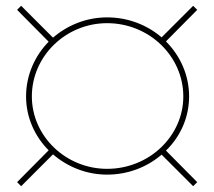

<svg xmlns="http://www.w3.org/2000/svg" viewBox="-20 -649 740 663"><path d="M53 -6 163 -116C213 -73 278 -46 350 -46C422 -46 488 -72 538 -115L647 -6L661 -20L553 -129C603 -177 633 -244 633 -316C633 -390 602 -457 553 -506L661 -615L647 -629L538 -520C488 -563 422 -589 350 -589C278 -589 213 -562 163 -519L53 -629L39 -615L148 -505C100 -456 70 -389 70 -316C70 -244 100 -178 148 -130L39 -20ZM350 -66C207 -66 90 -179 90 -316C90 -455 207 -569 350 -569C495 -569 613 -455 613 -316C613 -179 495 -66 350 -66Z"/></svg>

Font: Chess Sans Thin
Style: Regular
Weight: 100
Designer: Wolf Bōese
Foundry: Wolf Bōese
Version: Version 7.223;Glyphs 3.3 (3306)